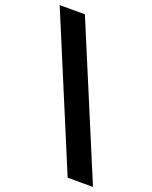

<svg xmlns="http://www.w3.org/2000/svg" viewBox="-153 -756 764 962"><g transform="rotate(20 229.0 -274.5)"><path d="M328.5 124.5H463.5L129.5 -674.5H-5Z"/></g></svg>

Font: Anek Malayalam
Style: Bold
Weight: 700
Version: Version 1.003